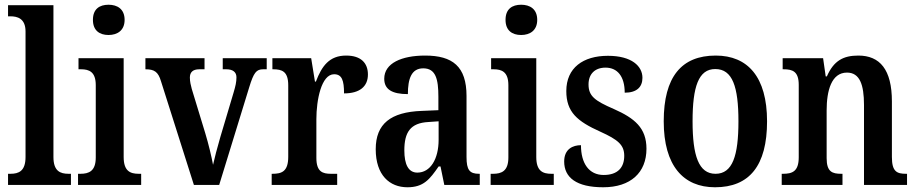

<svg xmlns="http://www.w3.org/2000/svg" viewBox="-20 -782 3879 812"><path d="M14 0H280V-47H270C235 -47 206 -58 206 -118V-760H14V-713H24C52 -713 88 -705 88 -649V-118C88 -58 59 -47 24 -47H14Z M439 -634C476 -634 507 -653 507 -698C507 -744 476 -762 439 -762C401 -762 373 -744 373 -698C373 -653 401 -634 439 -634ZM310 0H577V-47H567C531 -47 503 -58 503 -118V-536H312V-489H323C357 -489 385 -478 385 -422V-116C385 -58 356 -47 320 -47H310Z M661 -438 800 0H907L1034 -413C1053 -475 1064 -489 1093 -489H1108V-536H922V-489H937C965 -489 980 -477 980 -455C980 -435 976 -418 968 -391L912 -203C899 -159 887 -112 881 -85C875 -118 862 -173 848 -219L791 -406C787 -421 783 -437 783 -454C783 -476 795 -489 823 -489H845V-536H595V-489C632 -489 649 -479 661 -438Z M1129 0H1406V-47H1380C1345 -47 1318 -55 1318 -114V-278C1318 -359 1339 -468 1393 -468C1426 -468 1435 -442 1435 -387C1501 -387 1536 -416 1536 -467C1536 -515 1507 -547 1444 -547C1373 -547 1341 -503 1316 -437H1312L1296 -536H1132V-489H1135C1173 -489 1199 -480 1199 -421V-119C1199 -56 1171 -47 1132 -47H1129Z M1703 10C1771 10 1797 -23 1835 -78H1843L1859 0H2009V-47H2006C1966 -47 1953 -63 1953 -118V-376C1953 -501 1894 -547 1778 -547C1679 -547 1605 -515 1605 -449C1605 -404 1638 -384 1705 -384C1705 -449 1720 -493 1770 -493C1823 -493 1834 -447 1834 -373V-316L1763 -313C1633 -308 1569 -259 1569 -151C1569 -41 1628 10 1703 10ZM1745 -52C1707 -52 1690 -87 1690 -146C1690 -222 1715 -262 1792 -266L1835 -269V-191C1835 -109 1800 -52 1745 -52Z M2184 -634C2221 -634 2252 -653 2252 -698C2252 -744 2221 -762 2184 -762C2146 -762 2118 -744 2118 -698C2118 -653 2146 -634 2184 -634ZM2055 0H2322V-47H2312C2276 -47 2248 -58 2248 -118V-536H2057V-489H2068C2102 -489 2130 -478 2130 -422V-116C2130 -58 2101 -47 2065 -47H2055Z M2531 10C2647 10 2714 -52 2714 -153C2714 -241 2664 -282 2576 -321C2495 -356 2469 -376 2469 -425C2469 -469 2496 -496 2541 -496C2591 -496 2622 -459 2622 -390C2673 -390 2697 -414 2697 -453C2697 -502 2652 -546 2551 -546C2446 -546 2375 -495 2375 -397C2375 -308 2421 -269 2519 -225C2594 -191 2620 -169 2620 -123C2620 -74 2593 -42 2533 -42C2471 -42 2437 -91 2437 -168C2403 -168 2366 -152 2366 -99C2366 -31 2418 10 2531 10Z M3004 10C3149 10 3224 -81 3224 -269C3224 -457 3142 -547 3007 -547C2862 -547 2787 -457 2787 -269C2787 -81 2870 10 3004 10ZM3006 -47C2935 -47 2909 -123 2909 -269C2909 -415 2934 -490 3005 -490C3078 -490 3103 -415 3103 -269C3103 -123 3078 -47 3006 -47Z M3286 0H3543V-47H3538C3500 -47 3476 -55 3476 -113V-315C3476 -398 3496 -475 3562 -475C3616 -475 3634 -424 3634 -338V0H3816V-47H3812C3773 -47 3752 -56 3752 -118V-353C3752 -488 3701 -547 3610 -547C3546 -547 3506 -525 3477 -459H3472L3461 -536H3290V-489H3294C3332 -489 3358 -480 3358 -423V-117C3358 -56 3330 -47 3291 -47H3286Z"/></svg>

Font: Noto Serif Bengali Condensed SemiBold
Style: Regular
Weight: 600
Width: 3
Designer: Juan Bruce, Universal Thirst, Indian Type Foundry and the Monotype Design Team.
Foundry: Monotype Imaging Inc.
Version: Version 2.003